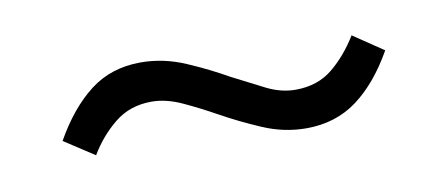

<svg xmlns="http://www.w3.org/2000/svg" viewBox="-31 -432 662 289"><g transform="rotate(-10 300.0 -287.5)"><path d="M420 -217Q386 -217 353.5 -231Q321 -245 294 -260Q267 -275 243 -286Q219 -297 197 -297Q164 -297 140.5 -278Q117 -259 101 -232L55 -262Q81 -308 113.5 -333Q146 -358 191 -358Q226 -358 259.5 -343.5Q293 -329 321 -313Q348 -299 370 -288Q392 -277 414 -277Q448 -277 471 -296Q494 -315 511 -343L557 -312Q531 -266 498 -241.5Q465 -217 420 -217Z"/></g></svg>

Font: Mulish
Style: Italic
Weight: 400
Italic angle: -9°
Designer: Vernon Adams
Foundry: Vernon Adams
Version: Version 3.603; ttfautohint (v1.8.3)